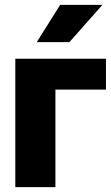

<svg xmlns="http://www.w3.org/2000/svg" viewBox="-20 -770 458 790"><path d="M416 -401.4H208V0H43V-528.3H416ZM227.5 -750H401.4L265.6 -596.7H131.3Z"/></svg>

Font: Sadagaat-English
Style: Regular
Weight: 900
Designer: Ahmed alsheikh
Foundry: Ahmed alsheikh Design
Version: Version 2.137;January 17, 2018;FontCreator 11.0.0.2408 64-bi